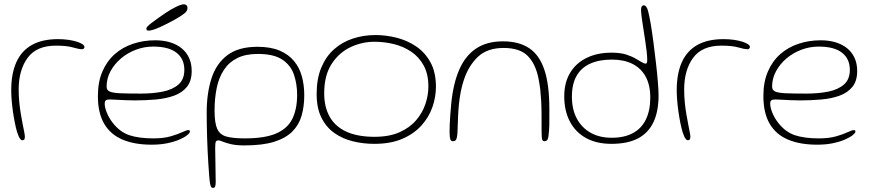

<svg xmlns="http://www.w3.org/2000/svg" viewBox="-20 -662 4155 915"><path d="M86.5 6.5Q82 6.5 77.8 1.8Q73.5 -3 69.5 -11.5Q65.5 -20 62 -31Q56 -50.5 50.8 -76.8Q45.5 -103 41.5 -131.2Q37.5 -159.5 35.5 -185.8Q33.5 -212 33.5 -231.5Q33.5 -311.5 58 -365.8Q82.5 -420 132 -447.8Q181.5 -475.5 256.5 -475.5Q283 -475.5 305.8 -472.2Q328.5 -469 345.8 -463.5Q363 -458 372.8 -451.5Q382.5 -445 382.5 -438Q382.5 -435.5 381 -433Q379.5 -430.5 377 -429Q374.5 -427.5 371.5 -427.5Q355.5 -427.5 327 -436Q298.5 -444.5 246.5 -444.5Q154 -444.5 111.5 -386.2Q69 -328 69 -235.5Q69 -203.5 72 -173.8Q75 -144 79.5 -117.5Q84 -91 88.2 -69.5Q92.5 -48 95.5 -32.8Q98.5 -17.5 98.5 -10.5Q98.5 1 94.5 3.8Q90.5 6.5 86.5 6.5Z M702.5 27.5Q621 27.5 563.8 3.2Q506.5 -21 476.5 -72.2Q446.5 -123.5 446.5 -204.5Q446.5 -271.5 468 -321.2Q489.5 -371 527 -404Q564.5 -437 614.2 -453.5Q664 -470 720 -470Q758.5 -470 790.2 -460.5Q822 -451 845.2 -432.2Q868.5 -413.5 881 -386.2Q893.5 -359 893.5 -323.5Q893.5 -276 870.8 -248Q848 -220 809.2 -206Q770.5 -192 722 -187.8Q673.5 -183.5 622 -183.5Q603 -183.5 578.2 -184.5Q553.5 -185.5 532.5 -186.8Q511.5 -188 503.5 -188Q489 -188 484 -183.5Q479 -179 479 -167Q479 -150.5 488.8 -125.8Q498.5 -101 516.5 -77.5Q551.5 -32.5 597 -17.5Q642.5 -2.5 711 -2.5Q760 -2.5 794 -12.5Q828 -22.5 848.5 -32.2Q869 -42 878 -42Q882 -42 883.5 -40.2Q885 -38.5 885 -34.5Q885 -28.5 872.5 -18.2Q860 -8 836.5 2.5Q813 13 779.2 20.2Q745.5 27.5 702.5 27.5ZM651.5 -216Q709.5 -216 756.2 -225.5Q803 -235 830.8 -259.5Q858.5 -284 858.5 -329Q858.5 -381.5 821.2 -410.8Q784 -440 710 -440Q667 -440 627 -424.8Q587 -409.5 555.8 -382.8Q524.5 -356 506.2 -321.8Q488 -287.5 488 -249Q488 -232.5 503 -225.8Q518 -219 553.8 -217.5Q589.5 -216 651.5 -216ZM687.5 -516Q682.5 -516 680 -518.5Q677.5 -521 677.5 -526.5Q677.5 -534 703.2 -553.5Q729 -573 770 -601Q794.5 -617.5 819.2 -629.5Q844 -641.5 856.5 -641.5Q864 -641.5 868.8 -636.8Q873.5 -632 873.5 -623.5Q873.5 -610.5 860 -599Q846.5 -587.5 816.5 -570.5Q780 -550 742.8 -533Q705.5 -516 687.5 -516Z M995 233.5Q990 233.5 986.8 229.5Q983.5 225.5 981.2 213.2Q979 201 977 176.5Q975 150 973 119.8Q971 89.5 969.5 58Q968 26.5 967 -5.5Q966 -37.5 965.5 -67.8Q965 -98 965 -125.5Q965 -217.5 987.8 -288.2Q1010.5 -359 1063.5 -399Q1116.5 -439 1207 -439Q1270 -439 1312.8 -420.8Q1355.5 -402.5 1381.5 -370.8Q1407.5 -339 1418.8 -297.2Q1430 -255.5 1430 -208.5Q1430 -155.5 1417.5 -111.5Q1405 -67.5 1373.8 -35.8Q1342.5 -4 1287 13.5Q1231.5 31 1145 31Q1106 31 1080.8 25Q1055.5 19 1041.5 13Q1027.5 7 1022 7Q1012.5 7 1009 12.5Q1005.5 18 1005.5 43.5Q1005.5 53 1006 76.2Q1006.5 99.5 1006.8 126.2Q1007 153 1007.5 175Q1008 197 1008 204.5Q1008 219 1005.5 226.2Q1003 233.5 995 233.5ZM1146.5 -2.5Q1242.5 -2.5 1296.8 -26.2Q1351 -50 1373.5 -96.5Q1396 -143 1396 -210Q1396 -261.5 1381 -306Q1366 -350.5 1325.5 -377.8Q1285 -405 1208.5 -405Q1150 -405 1110.2 -385Q1070.5 -365 1046.8 -328.5Q1023 -292 1012.8 -242.8Q1002.5 -193.5 1002.5 -135Q1002.5 -77 1014.8 -48.8Q1027 -20.5 1058.2 -11.5Q1089.5 -2.5 1146.5 -2.5Z M1764 23.5Q1709.5 23.5 1660 11Q1610.5 -1.5 1572 -29.2Q1533.5 -57 1511.2 -102.5Q1489 -148 1489 -214Q1489 -286.5 1511 -339.5Q1533 -392.5 1571.8 -427Q1610.5 -461.5 1661.5 -478.2Q1712.5 -495 1770 -495Q1818.5 -495 1869 -482.5Q1919.5 -470 1962.2 -441.5Q2005 -413 2031.2 -365.5Q2057.5 -318 2057.5 -248.5Q2057.5 -200 2040.8 -151.8Q2024 -103.5 1988.5 -64Q1953 -24.5 1897.5 -0.5Q1842 23.5 1764 23.5ZM1765 -10Q1835.5 -10 1884.5 -32Q1933.5 -54 1963.8 -89.8Q1994 -125.5 2007.8 -167.5Q2021.5 -209.5 2021.5 -250Q2021.5 -309 1999.2 -349.8Q1977 -390.5 1940 -415.5Q1903 -440.5 1857.5 -451.8Q1812 -463 1765 -463Q1704 -463 1649 -436.5Q1594 -410 1559.5 -355.8Q1525 -301.5 1525 -217.5Q1525 -151 1551.8 -104.5Q1578.5 -58 1631.8 -34Q1685 -10 1765 -10Z M2138 11Q2128.5 11 2125.5 0.2Q2122.5 -10.5 2122.5 -34.5Q2122.5 -49 2123.2 -68.2Q2124 -87.5 2125.8 -112.8Q2127.5 -138 2130.5 -169Q2140 -264.5 2168.8 -330.5Q2197.5 -396.5 2249 -430.8Q2300.5 -465 2376.5 -465Q2452 -465 2501 -433Q2550 -401 2574 -330.2Q2598 -259.5 2598 -142.5Q2598 -119.5 2598 -100.5Q2598 -81.5 2597.8 -66.5Q2597.5 -51.5 2596.5 -40Q2594.5 -10 2590.5 0.5Q2586.5 11 2574 11Q2568 11 2565.2 6Q2562.5 1 2561.8 -9.8Q2561 -20.5 2561 -37.5Q2561 -84 2560.8 -119Q2560.5 -154 2559 -181.8Q2557.5 -209.5 2554.8 -234.5Q2552 -259.5 2546.5 -286.5Q2533 -356.5 2495.5 -395Q2458 -433.5 2380 -433.5Q2303 -433.5 2258.2 -391.8Q2213.5 -350 2190.5 -281Q2181 -252.5 2175.5 -223.2Q2170 -194 2167 -164.2Q2164 -134.5 2162.8 -103.5Q2161.5 -72.5 2160.5 -40.5Q2160 -19 2157.5 -7.8Q2155 3.5 2150.5 7.2Q2146 11 2138 11Z M2894 23.5Q2823 23.5 2772.8 -4.2Q2722.5 -32 2695.8 -83Q2669 -134 2669 -203Q2669 -268.5 2697 -315Q2725 -361.5 2775.8 -386.2Q2826.5 -411 2894 -411Q2937 -411 2965.2 -401.8Q2993.5 -392.5 3012 -381Q3027 -372 3039.2 -365.2Q3051.5 -358.5 3057 -358.5Q3064.5 -358.5 3064.5 -376Q3064.5 -393.5 3061.5 -418.8Q3058.5 -444 3054.2 -472.5Q3050 -501 3045.5 -528.8Q3041 -556.5 3038 -579.5Q3035 -602.5 3035 -615.5Q3035 -636.5 3048.5 -636.5Q3055 -636.5 3060 -629.2Q3065 -622 3068.5 -609.5Q3074 -589.5 3080.8 -549.8Q3087.5 -510 3094 -460.5Q3100.5 -411 3106.2 -361.2Q3112 -311.5 3115.2 -270.5Q3118.5 -229.5 3118.5 -207.5Q3118.5 -131.5 3094.2 -80Q3070 -28.5 3020.5 -2.5Q2971 23.5 2894 23.5ZM2895 -5.5Q2955.5 -5.5 2996.5 -27.8Q3037.5 -50 3058.2 -93Q3079 -136 3079 -197Q3079 -256.5 3057 -296.8Q3035 -337 2994.2 -357.5Q2953.5 -378 2896 -378Q2835.5 -378 2792.8 -358.8Q2750 -339.5 2727.8 -300.5Q2705.5 -261.5 2705.5 -201Q2705.5 -141 2728.8 -97.2Q2752 -53.5 2794.5 -29.5Q2837 -5.5 2895 -5.5Z M3258 6.5Q3253.5 6.5 3249.2 1.8Q3245 -3 3241 -11.5Q3237 -20 3233.5 -31Q3227.5 -50.5 3222.2 -76.8Q3217 -103 3213 -131.2Q3209 -159.5 3207 -185.8Q3205 -212 3205 -231.5Q3205 -311.5 3229.5 -365.8Q3254 -420 3303.5 -447.8Q3353 -475.5 3428 -475.5Q3454.5 -475.5 3477.2 -472.2Q3500 -469 3517.2 -463.5Q3534.5 -458 3544.2 -451.5Q3554 -445 3554 -438Q3554 -435.5 3552.5 -433Q3551 -430.5 3548.5 -429Q3546 -427.5 3543 -427.5Q3527 -427.5 3498.5 -436Q3470 -444.5 3418 -444.5Q3325.5 -444.5 3283 -386.2Q3240.5 -328 3240.5 -235.5Q3240.5 -203.5 3243.5 -173.8Q3246.5 -144 3251 -117.5Q3255.5 -91 3259.8 -69.5Q3264 -48 3267 -32.8Q3270 -17.5 3270 -10.5Q3270 1 3266 3.8Q3262 6.5 3258 6.5Z M3874 27.5Q3792.5 27.5 3735.2 3.2Q3678 -21 3648 -72.2Q3618 -123.5 3618 -204.5Q3618 -271.5 3639.5 -321.2Q3661 -371 3698.5 -404Q3736 -437 3785.8 -453.5Q3835.5 -470 3891.5 -470Q3930 -470 3961.8 -460.5Q3993.5 -451 4016.8 -432.2Q4040 -413.5 4052.5 -386.2Q4065 -359 4065 -323.5Q4065 -276 4042.2 -248Q4019.5 -220 3980.8 -206Q3942 -192 3893.5 -187.8Q3845 -183.5 3793.5 -183.5Q3774.5 -183.5 3749.8 -184.5Q3725 -185.5 3704 -186.8Q3683 -188 3675 -188Q3660.5 -188 3655.5 -183.5Q3650.5 -179 3650.5 -167Q3650.5 -150.5 3660.2 -125.8Q3670 -101 3688 -77.5Q3723 -32.5 3768.5 -17.5Q3814 -2.5 3882.5 -2.5Q3931.5 -2.5 3965.5 -12.5Q3999.5 -22.5 4020 -32.2Q4040.5 -42 4049.5 -42Q4053.5 -42 4055 -40.2Q4056.5 -38.5 4056.5 -34.5Q4056.5 -28.5 4044 -18.2Q4031.5 -8 4008 2.5Q3984.5 13 3950.8 20.2Q3917 27.5 3874 27.5ZM3823 -216Q3881 -216 3927.8 -225.5Q3974.5 -235 4002.2 -259.5Q4030 -284 4030 -329Q4030 -381.5 3992.8 -410.8Q3955.5 -440 3881.5 -440Q3838.5 -440 3798.5 -424.8Q3758.5 -409.5 3727.2 -382.8Q3696 -356 3677.8 -321.8Q3659.5 -287.5 3659.5 -249Q3659.5 -232.5 3674.5 -225.8Q3689.5 -219 3725.2 -217.5Q3761 -216 3823 -216Z"/></svg>

Font: Gluten Thin Thin
Style: Regular
Weight: 250
Version: Version 1.300